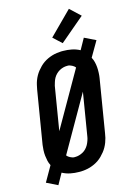

<svg xmlns="http://www.w3.org/2000/svg" viewBox="-161 -1062 832 1191"><g transform="rotate(-15 255.0 -466.0)"><path d="M60 54 -11 19 45 -79Q37 -94 33.5 -110Q30 -126 28 -143Q26 -160 27 -180.5Q28 -201 30 -213L86 -552Q89 -567 92 -581Q95 -595 100.5 -609.5Q106 -624 113.5 -637.5Q121 -651 131 -663.5Q141 -676 152 -687Q163 -698 176 -707Q189 -716 203 -722.5Q217 -729 231.5 -733.5Q246 -738 263.5 -740.5Q281 -743 291 -743H303Q331 -743 358.5 -737.5Q386 -732 410 -719L449 -789L521 -754L464 -656Q472 -641 476 -625Q480 -609 481.5 -592Q483 -575 482 -554.5Q481 -534 479 -523L423 -183Q421 -168 417.5 -154Q414 -140 408.5 -125.5Q403 -111 395.5 -97.5Q388 -84 378 -71.5Q368 -59 357 -48Q346 -37 333 -28Q320 -19 306 -12.5Q292 -6 277.5 -1.5Q263 3 245.5 5.5Q228 8 219 8H206Q178 8 150.5 2.5Q123 -3 99 -16ZM152 -268 355 -623Q351 -628 346 -632Q341 -636 335 -639Q329 -642 322 -644.5Q315 -647 310 -647H303Q290 -647 277.5 -643.5Q265 -640 253.5 -633.5Q242 -627 232 -617Q222 -607 215.5 -595.5Q209 -584 204.5 -569.5Q200 -555 198 -547ZM199 -88H206Q219 -88 231.5 -91.5Q244 -95 256 -101.5Q268 -108 277.5 -118Q287 -128 293.5 -139.5Q300 -151 305 -165.5Q310 -180 311 -188L357 -467L154 -112Q158 -107 163 -103Q168 -99 174 -96Q180 -93 187 -90.5Q194 -88 199 -88ZM314 -790 260 -840 406 -986 472 -924Z"/></g></svg>

Font: Iosevka Custom
Style: Bold Italic
Weight: 700
Italic angle: -9°
Designer: Belleve Invis
Foundry: Belleve Invis
Version: Version 30.3.1; ttfautohint (v1.8.3)